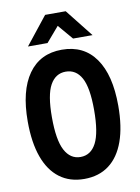

<svg xmlns="http://www.w3.org/2000/svg" viewBox="-103 -1024 806 1107"><g transform="rotate(-10 300.0 -470.5)"><path d="M300 15Q215 15 155.8 -29.5Q96.5 -74 65.8 -159.2Q35 -244.5 35 -367.5Q35 -547.5 103.8 -644.5Q172.5 -741.5 300 -741.5Q428 -741.5 496.5 -644.5Q565 -547.5 565 -367.5Q565 -244.5 534.5 -159.2Q504 -74 444.8 -29.5Q385.5 15 300 15ZM300 -113.5Q360.5 -113.5 392 -173.8Q423.5 -234 423.5 -367.5Q423.5 -498 392 -555.5Q360.5 -613 300 -613Q240.5 -613 208.5 -555.5Q176.5 -498 176.5 -367.5Q176.5 -234 208.5 -173.8Q240.5 -113.5 300 -113.5ZM111.5 -793.5 240.5 -956H361L489.5 -793.5H375.5L301 -881L226 -793.5Z"/></g></svg>

Font: Spline Sans Mono SemiBold
Style: Regular
Weight: 600
Monospace: yes
Version: Version 1.004